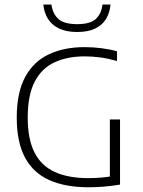

<svg xmlns="http://www.w3.org/2000/svg" viewBox="-20 -806 621 831"><path d="M363.5 4.5Q262 4.5 192.8 -26.8Q123.5 -58 88 -124.5Q52.5 -191 52.5 -297Q52.5 -406 89.2 -473.2Q126 -540.5 192 -571.2Q258 -602 345.5 -602Q382.5 -602 418.5 -597.5Q454.5 -593 486.5 -584V-542Q447.5 -553 413.8 -557.5Q380 -562 346.5 -562Q272 -562 216.5 -536.5Q161 -511 130.5 -453Q100 -395 100 -297Q100 -204 129.2 -146.2Q158.5 -88.5 217 -61.8Q275.5 -35 362.5 -35Q391 -35 419.8 -37.5Q448.5 -40 472.5 -45L455.5 -25V-289H499.5V-7Q463 -1 429.2 1.8Q395.5 4.5 363.5 4.5ZM314 -667.5Q268 -667.5 236.5 -682.2Q205 -697 188 -723.8Q171 -750.5 167.5 -786.5H202.5Q208.5 -745 233.5 -723.2Q258.5 -701.5 314 -701.5Q369.5 -701.5 394 -723.2Q418.5 -745 423.5 -786.5H458.5Q455 -750 438.5 -723.2Q422 -696.5 391 -682Q360 -667.5 314 -667.5Z"/></svg>

Font: Encode Sans SC Condensed Thin ExtraLight
Style: Regular
Weight: 250
Version: Version 3.002